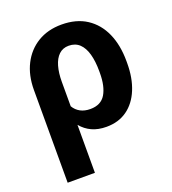

<svg xmlns="http://www.w3.org/2000/svg" viewBox="-135 -639 844 944"><g transform="rotate(-20 287.0 -167.5)"><path d="M57.1 203.1V-281.7Q57.1 -358.4 86.4 -416Q115.7 -473.6 168.9 -505.9Q222.2 -538.1 293.9 -538.1Q371.1 -538.1 424.3 -503.4Q477.5 -468.8 505.4 -406.2Q533.2 -343.8 533.2 -259.8V-249.5Q533.2 -171.4 509 -112.8Q484.9 -54.2 439.9 -22Q395 10.3 331.5 10.3Q288.1 10.3 255.6 -4.6Q223.1 -19.5 199.7 -47.9V203.1ZM286.6 -99.1Q342.3 -99.1 366.5 -139.6Q390.6 -180.2 390.6 -249.5V-259.8Q390.6 -311 380.1 -348.9Q369.6 -386.7 347.7 -407.5Q325.7 -428.2 291.5 -428.2Q260.7 -428.2 240.2 -408.7Q219.7 -389.2 209.7 -354.2Q199.7 -319.3 199.7 -272.9V-145Q212.9 -122.6 234.9 -110.8Q256.8 -99.1 286.6 -99.1Z"/></g></svg>

Font: Roboto Slab LO
Style: Bold
Weight: 700
Designer: Google
Version: Version 2.000